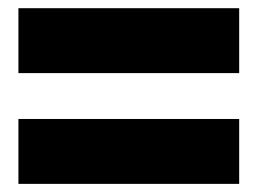

<svg xmlns="http://www.w3.org/2000/svg" viewBox="-20 -540 628 468"><path d="M563 -520V-361.8H24.9V-520ZM563 -250V-91.8H24.9V-250Z"/></svg>

Font: Overused Grotesk Black
Style: Regular
Weight: 900
Version: Version 0.002